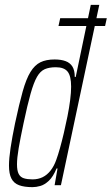

<svg xmlns="http://www.w3.org/2000/svg" viewBox="-20 -763 460 791"><path d="M221 -656 228 -688H420L413 -656ZM114 8Q80 8 58.5 0Q37 -8 27 -27.5Q17 -47 17 -81Q17 -110 23.5 -153.5Q30 -197 42 -255Q59 -335 73.5 -386.5Q88 -438 105.5 -466.5Q123 -495 146.5 -506.5Q170 -518 205 -518Q232 -518 250.5 -511Q269 -504 278.5 -488.5Q288 -473 288 -446H292L354 -743H389L231 0H205L217 -69H213Q199 -35 181.5 -18.5Q164 -2 146.5 3Q129 8 114 8ZM114 -24Q137 -24 155.5 -33Q174 -42 188.5 -60.5Q203 -79 212 -105Q219 -124 227 -152.5Q235 -181 243 -215Q251 -249 258 -284Q265 -319 269 -350.5Q273 -382 273 -406Q273 -450 258.5 -468Q244 -486 210 -486Q183 -486 164.5 -478Q146 -470 132.5 -446.5Q119 -423 106 -377Q93 -331 77 -255Q64 -194 57 -153Q50 -112 50 -86Q50 -60 57 -46.5Q64 -33 78.5 -28.5Q93 -24 114 -24Z"/></svg>

Font: Saira UltraCondensed Thin
Style: Italic
Weight: 250
Width: 1
Italic angle: -12°
Designer: Hector Gatti with collaboration of the Omnibus-Type team
Foundry: Omnibus-Type
Version: Version 1.101